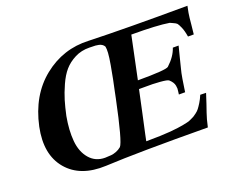

<svg xmlns="http://www.w3.org/2000/svg" viewBox="-113 -892 1341 1095"><g transform="rotate(-20 558.0 -344.5)"><path d="M1108 -692Q1103 -669 1100 -652Q1097 -635 1096 -623Q1095 -611 1092 -582.5Q1089 -554 1086 -526H1051Q1045 -563 1035 -585.5Q1025 -608 1019.5 -614Q1014 -620 997.5 -627Q981 -634 980 -635Q908 -647 751 -647Q725 -524 697 -389Q869 -389 884 -403Q932 -447 948 -496H983L979 -480Q975 -463 966.5 -431Q958 -399 952 -373Q944 -344 938.5 -309.5Q933 -275 930 -254L927 -233H889Q889 -236 891 -248.5Q893 -261 893 -268Q893 -275 891 -286Q889 -297 882.5 -307Q876 -317 865 -327Q857 -334 812.5 -337.5Q768 -341 727 -340H686Q673 -277 656.5 -202Q640 -127 631.5 -87Q623 -47 623 -46Q668 -46 707 -47.5Q746 -49 770 -51Q794 -53 816.5 -56Q839 -59 849 -61Q859 -63 872.5 -66Q886 -69 889 -70Q891 -71 904 -76.5Q917 -82 922.5 -85.5Q928 -89 940.5 -98Q953 -107 961.5 -118Q970 -129 981.5 -147.5Q993 -166 1003 -190L1038 -189Q1029 -160 1018.5 -129Q1008 -98 1002.5 -82.5Q997 -67 991 -45.5Q985 -24 980 0Q559 -3 360 7Q203 14 124 -80Q45 -174 78 -333Q116 -511 236.5 -607.5Q357 -704 510 -697Q733 -690 1108 -692ZM589 -633Q584 -642 575.5 -647.5Q567 -653 557.5 -655Q548 -657 537.5 -658Q527 -659 518 -658.5Q509 -658 501 -659Q452 -660 412 -639.5Q372 -619 346 -589Q320 -559 299 -512Q278 -465 266.5 -426.5Q255 -388 244 -337Q229 -255 235 -188.5Q241 -122 277 -80Q313 -38 371 -38Q395 -39 408 -40Q421 -41 438.5 -47.5Q456 -54 470 -66Q492 -88 544 -337Q544 -340 551.5 -374Q559 -408 566 -443Q573 -478 581 -523.5Q589 -569 590.5 -594Q592 -619 589 -633Z"/></g></svg>

Font: GFS Artemisia
Style: Bold Italic
Weight: 700
Italic angle: -12°
Designer: Designed by Takis Katsoulidis and George D. Matthiopoulos.
Foundry: Designed by Takis Katsoulidis and George D. Matthiopoulos.
Version: Version 1.0